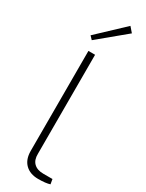

<svg xmlns="http://www.w3.org/2000/svg" viewBox="-241 -956 759 998"><g transform="rotate(30 138.5 -457.5)"><path d="M241 -892 78 -757 60 -776 215 -922ZM131 -700V-106Q130 -69 150 -49.5Q170 -30 207 -30H262L267 -1Q243 7 197 7Q148 7 119.5 -21Q91 -49 91 -100V-700Z"/></g></svg>

Font: Exo 2.0 Extra Light
Style: Regular
Weight: 250
Designer: Natanael Gama
Version: Version 1.001;PS 001.001;hotconv 1.0.70;makeotf.lib2.5.58329